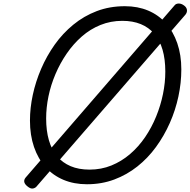

<svg xmlns="http://www.w3.org/2000/svg" viewBox="-20 -1051 1106 1115"><path d="M485 19Q410 19 349 -6.5Q288 -32 244.5 -80.5Q201 -129 177.5 -197.5Q154 -266 154 -351Q154 -424 170.5 -500.5Q187 -577 219 -651.5Q251 -726 297.5 -791.5Q344 -857 405.5 -907.5Q467 -958 542 -986.5Q617 -1015 705 -1015Q780 -1015 840.5 -989.5Q901 -964 943.5 -916Q986 -868 1009.5 -800Q1033 -732 1033 -648Q1033 -570 1016 -490.5Q999 -411 966 -336.5Q933 -262 886 -197.5Q839 -133 778 -84.5Q717 -36 643.5 -8.5Q570 19 485 19ZM500 -66Q568 -66 627 -90Q686 -114 735.5 -156.5Q785 -199 823 -255Q861 -311 887 -375Q913 -439 926.5 -505Q940 -571 940 -635Q940 -707 924 -762Q908 -817 876 -854.5Q844 -892 797.5 -911Q751 -930 690 -930Q623 -930 563.5 -906Q504 -882 455 -839Q406 -796 367.5 -740Q329 -684 302 -620.5Q275 -557 261.5 -491.5Q248 -426 248 -363Q248 -292 264 -236.5Q280 -181 311.5 -143.5Q343 -106 390 -86Q437 -66 500 -66ZM194 30Q187 40 172.5 43.5Q158 47 139 31Q108 6 129 -20L993 -1019Q1001 -1030 1017 -1030.5Q1033 -1031 1049 -1019Q1063 -1009 1065.5 -994.5Q1068 -980 1057 -966Z"/></svg>

Font: Playwrite AU TAS
Style: Regular
Weight: 400
Designer: Veronika Burian, José Scaglione
Foundry: TypeTogether
Version: Version 1.002